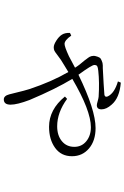

<svg xmlns="http://www.w3.org/2000/svg" viewBox="163 -769 674 1040"><g transform="rotate(90 500.0 -249.0)"><path d="M420.9 -550.8 427.7 -566.4Q510.7 -559.6 546.9 -516.6Q572.3 -488.3 572.3 -461.9Q572.3 -436.5 549.8 -436.5Q543.9 -436.5 528.8 -440.9Q513.7 -445.3 503.9 -446.3Q425.8 -451.2 363.3 -444.3Q344.7 -442.4 338.4 -438.5Q332 -434.6 332 -422.9Q332 -409.2 384.8 -336.9Q575.2 -429.7 673.8 -429.7Q742.2 -429.7 784.2 -394Q826.2 -358.4 826.2 -301.8Q826.2 -243.2 780.8 -210.4Q735.4 -177.7 667 -177.7Q573.2 -177.7 502.9 -263.7L515.6 -275.4Q588.9 -221.7 664.1 -221.7Q713.9 -221.7 744.6 -247.1Q775.4 -272.5 775.4 -314.5Q775.4 -354.5 745.1 -379.4Q714.8 -404.3 668.9 -404.3Q579.1 -404.3 407.2 -303.7Q461.9 -213.9 521.5 -72.3Q546.9 -4.9 546.9 30.3Q546.9 67.4 518.6 67.4Q499 67.4 491.2 38.1Q489.3 33.2 480.5 -4.4Q471.7 -42 462.9 -70.3Q422.9 -191.4 370.1 -282.2Q357.4 -275.4 335.4 -261.2Q313.5 -247.1 304.7 -242.2Q293 -234.4 277.3 -222.2Q261.7 -210 254.4 -206.5Q247.1 -203.1 236.3 -203.1Q221.7 -203.1 199.7 -217.3Q177.7 -231.4 168 -247.1Q157.2 -263.7 158.2 -291L172.9 -297.9Q198.2 -261.7 217.8 -261.7Q233.4 -261.7 284.2 -285.2L346.7 -318.4Q334 -339.8 306.6 -371.1Q304.7 -374 300.3 -379.9Q295.9 -385.7 293.5 -388.7Q291 -391.6 288.1 -397Q285.2 -402.3 284.2 -406.7Q283.2 -411.1 282.7 -417.5Q282.2 -423.8 284.2 -430.7Q287.1 -442.4 291.5 -450.2Q295.9 -458 305.2 -461.4Q314.5 -464.8 317.9 -466.3Q321.3 -467.8 335 -468.8H348.6Q446.3 -473.6 493.2 -477.5Q508.8 -480.5 502 -496.1Q484.4 -532.2 420.9 -550.8Z"/></g></svg>

Font: GenYoMin TW TTF Light
Style: Regular
Weight: 300
Version: Version 1.300